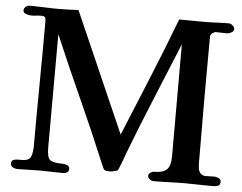

<svg xmlns="http://www.w3.org/2000/svg" viewBox="-52 -814 1105 877"><g transform="rotate(5 500.0 -375.5)"><path d="M989 -725Q989 -733 980.5 -741Q972 -749 964 -749Q933 -749 903 -747.5Q873 -746 842 -746Q815 -746 788.5 -746.5Q762 -747 735 -747Q683 -610 627 -473.5Q571 -337 515 -201H514L273 -750Q228 -747 181 -747Q148 -747 114.5 -748.5Q81 -750 48 -750Q40 -750 31.5 -743Q23 -736 23 -727Q23 -715 37 -710.5Q51 -706 61 -706Q72 -706 83 -707.5Q94 -709 104 -709Q120 -709 123.5 -703.5Q127 -698 127 -684Q127 -542 125.5 -399.5Q124 -257 124 -114Q124 -85 116.5 -65Q109 -45 74 -45Q66 -45 55 -45Q44 -45 35.5 -41Q27 -37 27 -25Q27 -12 38 -7Q49 -2 59 -2Q83 -2 107 -3Q131 -4 155 -4Q183 -4 211 -3Q239 -2 267 -2Q278 -2 286 -6.5Q294 -11 294 -24Q294 -35 283 -39.5Q272 -44 263 -44Q221 -44 205.5 -54.5Q190 -65 190 -110Q190 -241 190.5 -371.5Q191 -502 191 -632Q252 -488 316.5 -346Q381 -204 441 -59Q443 -55 446.5 -46.5Q450 -38 453 -34Q458 -30 464 -29Q470 -28 476 -28Q495 -28 516 -36Q525 -56 532.5 -76Q540 -96 547 -116Q597 -247 650.5 -376Q704 -505 757 -635V-121Q757 -79 740.5 -61.5Q724 -44 681 -44Q674 -44 665 -38Q656 -32 656 -24Q656 -14 665 -7.5Q674 -1 684 -1Q719 -1 754.5 -2.5Q790 -4 825 -4Q857 -4 890 -3Q923 -2 955 -2Q969 -2 978.5 -6Q988 -10 988 -26Q988 -36 977 -41Q966 -46 958 -46Q948 -46 938 -45.5Q928 -45 918 -45Q896 -45 886 -67Q883 -76 883 -87Q882 -93 882 -98.5Q882 -104 882 -109Q882 -182 881.5 -254Q881 -326 881 -399Q881 -470 881.5 -540.5Q882 -611 882 -682Q882 -690 891 -697Q900 -704 907 -704Q920 -704 932.5 -703.5Q945 -703 958 -703Q967 -703 978 -709Q989 -715 989 -725Z"/></g></svg>

Font: UoqMunThenKhung
Style: Regular
Weight: 400
Designer: Font-Kai, 金井和夫, 宇文滿月
Foundry: Kazuo Kanai, Moonlit Owen
Version: Version 1.197